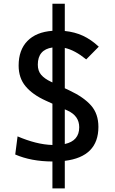

<svg xmlns="http://www.w3.org/2000/svg" viewBox="-20 -870 626 1046"><path d="M265.6 156.2V9.8Q149.4 9.3 63 -28.3L75.7 -127Q126 -105.5 173.3 -93.5Q220.7 -81.5 265.6 -80.1V-305.2L228 -322.3Q157.2 -354.5 119.4 -399.9Q81.5 -445.3 81.5 -512.7Q81.5 -597.7 129.4 -646.7Q177.2 -695.8 265.6 -702.1V-849.6H333V-701.2Q387.2 -695.8 431.6 -675.3Q476.1 -654.8 518.1 -615.7L449.7 -546.4Q387.2 -597.2 333 -608.9V-389.2L358.9 -377Q436 -340.8 476.1 -295.4Q516.1 -250 516.1 -178.7Q516.1 -16.1 333 6.3V156.2ZM265.6 -420.9V-611.3Q186 -599.6 186 -517.6Q186 -483.9 204.1 -462.6Q222.2 -441.4 257.3 -424.8ZM333 -85.4Q411.6 -102.5 411.6 -176.8Q411.6 -238.8 348.1 -267.6L333 -274.4Z"/></svg>

Font: Cascadia Mono PL
Style: Regular
Weight: 400
Monospace: yes
Designer: Aaron Bell
Foundry: Saja Typeworks
Version: Version 2404.023; ttfautohint (v1.8.4)